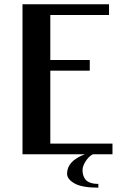

<svg xmlns="http://www.w3.org/2000/svg" viewBox="-20 -720 586 896"><path d="M413.1 0Q394 9.8 379.6 32.7Q365.2 55.7 365.2 73.2Q365.2 85.4 367.7 95.2Q370.1 105 377.2 115.5Q384.3 126 399.9 132.1Q415.5 138.2 439 138.2V155.8Q362.8 155.8 327.9 136Q293 116.2 293 90.8Q293 31.2 376 0H85V-700.2H488.8V-649.9H214.8V-439.9H398.9V-390.1H214.8V-49.8H504.9V0Z"/></svg>

Font: Pfennig
Style: Bold
Weight: 700
Version: Version 20120410 ; ttfautohint (v0.8)